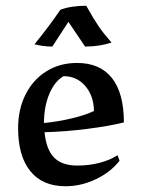

<svg xmlns="http://www.w3.org/2000/svg" viewBox="-20 -637 498 668"><path d="M43 -191Q43 -257 69 -308.5Q95 -360 141.5 -389Q188 -418 248 -418Q328 -418 369.5 -365.5Q411 -313 411 -211Q358 -198 283 -188.5Q208 -179 135 -177Q141 -116 168.5 -88.5Q196 -61 249 -61Q290 -61 326.5 -70.5Q363 -80 389 -97L396 -78Q365 -38 313.5 -13.5Q262 11 208 11Q128 11 85.5 -41.5Q43 -94 43 -191ZM307 -251Q306 -304 276.5 -338Q247 -372 201 -372Q170 -354 151.5 -310Q133 -266 133 -209Q183 -214 231 -225.5Q279 -237 307 -251ZM100 -483Q152 -547 190 -603Q227 -617 280 -617Q307 -569 323.5 -545Q340 -521 368 -489Q326 -475 276 -475L218 -561L162 -475Q131 -475 100 -483Z"/></svg>

Font: Mirza
Style: Regular
Weight: 400
Designer: Arabic design by Kourosh Beigpour, Latin design by Eduardo Tunni, engineering by Lasse Fister
Version: Version 1.0010g